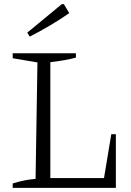

<svg xmlns="http://www.w3.org/2000/svg" viewBox="-20 -903 628 923"><path d="M515 -258H537V0H41V-21Q69 -30 96.5 -35.5Q124 -41 151 -43L160 -603L41 -623V-647H345V-626Q319 -619 287.5 -613.5Q256 -608 222 -604V-47H480ZM123 -727 111 -746 277 -883H287L313 -840Q267 -808 219.5 -780Q172 -752 123 -727Z"/></svg>

Font: Piazzolla Light
Style: Regular
Weight: 300
Designer: Juan Pablo del Peral
Foundry: Huerta Tipografica
Version: Version 1.330